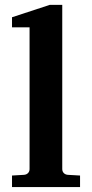

<svg xmlns="http://www.w3.org/2000/svg" viewBox="-20 -760 373 780"><path d="M28.8 0V-46.9L78.1 -49.8Q87.9 -50.8 94 -57.1Q100.1 -63.5 100.1 -73.2V-648.9H28.8V-689.9L182.1 -740.2H232.9V-73.2Q232.9 -63.5 239 -57.1Q245.1 -50.8 254.9 -49.8L305.2 -46.9V0Z"/></svg>

Font: Charis SIL Afr
Style: Bold
Weight: 700
Foundry: SIL International
Version: Version 5.000